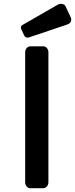

<svg xmlns="http://www.w3.org/2000/svg" viewBox="-20 -993 396 1013"><path d="M112.8 -717.3Q112.8 -730 120.8 -739.3Q128.9 -748.5 140.1 -748.5H208.5Q219.7 -748.5 227.5 -739.3Q235.4 -730 235.4 -717.3V-31.2Q235.4 -18.6 227.3 -9.3Q219.2 0 208 0H139.6Q128.4 0 120.6 -9.3Q112.8 -18.6 112.8 -31.2ZM135.3 -796.4Q115.7 -789.6 107.4 -806.2L92.3 -838.9Q85 -853.5 99.6 -861.8L278.8 -964.8Q290.5 -972.7 300.8 -972.7Q320.3 -972.7 325.7 -960L352.1 -903.8Q356 -896 356 -889.2Q356 -871.1 335 -863.8Z"/></svg>

Font: Capriola
Style: Regular
Weight: 400
Designer: Viktoriya Grabowska
Foundry: Viktoriya Grabowska
Version: Version 1.007